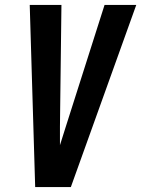

<svg xmlns="http://www.w3.org/2000/svg" viewBox="-20 -755 570 775"><path d="M122 0 100 -735H228L222 -245Q222 -226 222 -207Q222 -188 222 -169Q228 -188 234 -207Q240 -226 246 -245L402 -735H530L266 0Z"/></svg>

Font: Iosevka Extrabold Oblique
Style: Regular
Weight: 800
Italic angle: -9°
Monospace: yes
Designer: Belleve Invis
Foundry: Belleve Invis
Version: Version 32.5.0; ttfautohint (v1.8.4)